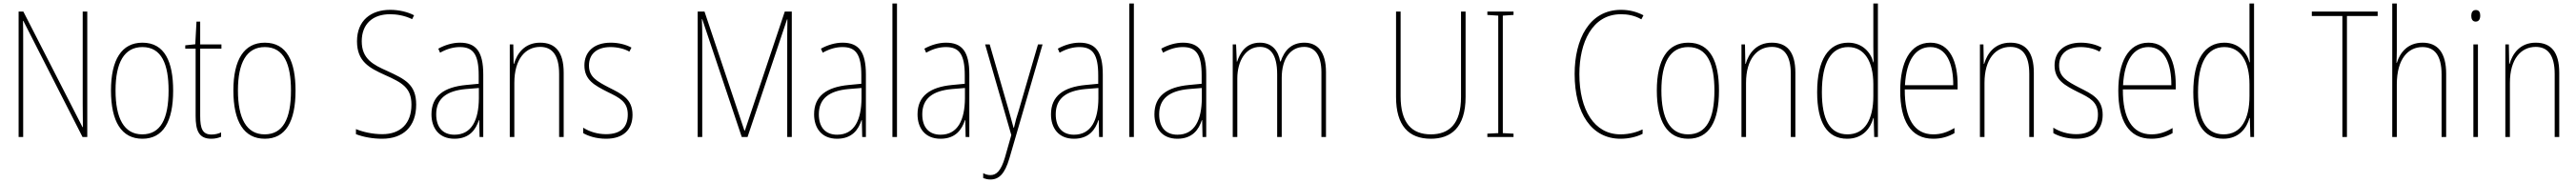

<svg xmlns="http://www.w3.org/2000/svg" viewBox="-20 -846 14668 1042"><path d="M477 -66V-780H451V-256C451 -222 452 -169 452 -122H450L113 -780H86V-66H112V-600C112 -655 112 -691 111 -727H113L450 -66Z M966 -330C966 -494 918 -603 791 -603C673 -603 612 -506 612 -331C612 -154 672 -56 791 -56C909 -56 966 -153 966 -330ZM638 -331C638 -489 687 -578 791 -578C901 -578 940 -479 940 -331C940 -168 894 -81 790 -81C686 -81 638 -173 638 -331Z M1184 -80C1133 -80 1120 -115 1120 -185V-569H1241V-593H1120V-723H1099L1092 -594L1035 -588V-569H1094V-186C1094 -103 1112 -56 1183 -56C1207 -56 1223 -61 1239 -67V-92C1225 -85 1205 -80 1184 -80Z M1663 -330C1663 -494 1615 -603 1488 -603C1370 -603 1309 -506 1309 -331C1309 -154 1369 -56 1488 -56C1606 -56 1663 -153 1663 -330ZM1335 -331C1335 -489 1384 -578 1488 -578C1598 -578 1637 -479 1637 -331C1637 -168 1591 -81 1487 -81C1383 -81 1335 -173 1335 -331Z M2350 -250C2350 -365 2287 -395 2185 -442C2106 -477 2040 -510 2040 -611C2040 -710 2103 -765 2201 -765C2236 -765 2281 -759 2327 -737L2338 -759C2302 -778 2252 -790 2202 -790C2092 -790 2013 -729 2013 -611C2013 -495 2084 -459 2172 -419C2271 -375 2323 -346 2323 -250C2323 -143 2261 -82 2157 -82C2103 -82 2048 -94 2007 -111V-82C2049 -66 2102 -56 2156 -56C2274 -56 2350 -123 2350 -250Z M2599 -603C2558 -603 2514 -590 2476 -569L2486 -546C2529 -570 2566 -578 2599 -578C2674 -578 2706 -537 2706 -417V-369L2633 -362C2509 -350 2437 -300 2437 -195C2437 -119 2478 -56 2568 -56C2654 -56 2690 -109 2707 -162H2709L2711 -66H2732V-422C2732 -552 2691 -603 2599 -603ZM2633 -339 2707 -345V-286C2706 -164 2667 -79 2568 -79C2502 -79 2464 -121 2464 -195C2464 -285 2523 -329 2633 -339Z M3056 -603C2967 -603 2924 -541 2907 -482H2905L2903 -593H2883V-66H2909V-374C2909 -511 2973 -579 3056 -579C3123 -579 3164 -534 3164 -425V-66H3190V-432C3190 -551 3142 -603 3056 -603Z M3582 -192C3582 -284 3520 -311 3447 -348C3378 -384 3334 -408 3334 -473C3334 -542 3383 -578 3457 -578C3496 -578 3537 -568 3564 -552L3576 -575C3545 -592 3503 -603 3458 -603C3359 -603 3308 -548 3308 -474C3308 -390 3366 -360 3441 -322C3509 -289 3555 -266 3555 -194C3555 -123 3516 -82 3431 -82C3383 -82 3337 -96 3301 -119V-88C3328 -72 3375 -56 3431 -56C3532 -56 3582 -110 3582 -192Z M4204 -66H4237L4462 -736H4464C4463 -684 4463 -661 4463 -649V-66H4489V-780H4449L4222 -103H4219L3992 -780H3953V-66H3979V-650C3979 -665 3979 -685 3977 -737H3979Z M4778 -603C4737 -603 4693 -590 4655 -569L4665 -546C4708 -570 4745 -578 4778 -578C4853 -578 4885 -537 4885 -417V-369L4812 -362C4688 -350 4616 -300 4616 -195C4616 -119 4657 -56 4747 -56C4833 -56 4869 -109 4886 -162H4888L4890 -66H4911V-422C4911 -552 4870 -603 4778 -603ZM4812 -339 4886 -345V-286C4885 -164 4846 -79 4747 -79C4681 -79 4643 -121 4643 -195C4643 -285 4702 -329 4812 -339Z M5088 -66V-826H5062V-66Z M5367 -603C5326 -603 5282 -590 5244 -569L5254 -546C5297 -570 5334 -578 5367 -578C5442 -578 5474 -537 5474 -417V-369L5401 -362C5277 -350 5205 -300 5205 -195C5205 -119 5246 -56 5336 -56C5422 -56 5458 -109 5475 -162H5477L5479 -66H5500V-422C5500 -552 5459 -603 5367 -603ZM5401 -339 5475 -345V-286C5474 -164 5435 -79 5336 -79C5270 -79 5232 -121 5232 -195C5232 -285 5291 -329 5401 -339Z M5590 -593 5739 -77 5703 50C5680 129 5653 151 5620 151C5606 151 5592 147 5579 140V168C5593 173 5605 176 5620 176C5669 176 5702 144 5728 56L5917 -593H5891L5781 -216C5770 -182 5762 -155 5754 -118H5752C5747 -137 5743 -152 5725 -216L5616 -593Z M6127 -603C6086 -603 6042 -590 6004 -569L6014 -546C6057 -570 6094 -578 6127 -578C6202 -578 6234 -537 6234 -417V-369L6161 -362C6037 -350 5965 -300 5965 -195C5965 -119 6006 -56 6096 -56C6182 -56 6218 -109 6235 -162H6237L6239 -66H6260V-422C6260 -552 6219 -603 6127 -603ZM6161 -339 6235 -345V-286C6234 -164 6195 -79 6096 -79C6030 -79 5992 -121 5992 -195C5992 -285 6051 -329 6161 -339Z M6437 -66V-826H6411V-66Z M6716 -603C6675 -603 6631 -590 6593 -569L6603 -546C6646 -570 6683 -578 6716 -578C6791 -578 6823 -537 6823 -417V-369L6750 -362C6626 -350 6554 -300 6554 -195C6554 -119 6595 -56 6685 -56C6771 -56 6807 -109 6824 -162H6826L6828 -66H6849V-422C6849 -552 6808 -603 6716 -603ZM6750 -339 6824 -345V-286C6823 -164 6784 -79 6685 -79C6619 -79 6581 -121 6581 -195C6581 -285 6640 -329 6750 -339Z M7408 -603C7333 -603 7294 -558 7273 -496H7270C7260 -556 7225 -603 7155 -603C7072 -603 7041 -542 7025 -495H7023L7019 -593H7000V-66H7026V-399C7026 -499 7074 -579 7155 -579C7210 -579 7253 -541 7253 -423V-66H7279V-402C7279 -515 7331 -579 7407 -579C7462 -579 7505 -539 7505 -434V-66H7531V-436C7531 -552 7482 -603 7408 -603Z M8326 -294V-780H8300V-294C8300 -138 8230 -81 8128 -81C8020 -81 7956 -145 7956 -298V-780H7930V-294C7930 -132 8001 -56 8128 -56C8241 -56 8326 -118 8326 -294Z M8599 -66V-85L8538 -88V-757L8599 -761V-780H8450V-761L8512 -757V-88L8450 -85V-66Z M9211 -765C9246 -765 9287 -759 9327 -736L9339 -759C9298 -780 9257 -790 9211 -790C9029 -790 8947 -620 8947 -425C8947 -199 9045 -56 9208 -56C9258 -56 9303 -68 9334 -84V-109C9306 -96 9263 -81 9208 -81C9059 -81 8974 -220 8974 -424C8974 -603 9046 -765 9211 -765Z M9769 -330C9769 -494 9721 -603 9594 -603C9476 -603 9415 -506 9415 -331C9415 -154 9475 -56 9594 -56C9712 -56 9769 -153 9769 -330ZM9441 -331C9441 -489 9490 -578 9594 -578C9704 -578 9743 -479 9743 -331C9743 -168 9697 -81 9593 -81C9489 -81 9441 -173 9441 -331Z M10070 -603C9981 -603 9938 -541 9921 -482H9919L9917 -593H9897V-66H9923V-374C9923 -511 9987 -579 10070 -579C10137 -579 10178 -534 10178 -425V-66H10204V-432C10204 -551 10156 -603 10070 -603Z M10499 -56C10588 -56 10632 -116 10648 -174H10650L10653 -66H10674V-826H10648V-577C10648 -549 10649 -522 10650 -491H10648C10634 -547 10586 -603 10505 -603C10392 -603 10328 -505 10328 -321C10328 -148 10385 -56 10499 -56ZM10501 -81C10399 -81 10355 -167 10355 -321C10355 -491 10408 -578 10505 -578C10597 -578 10648 -496 10648 -366V-300C10648 -166 10600 -81 10501 -81Z M10973 -603C10856 -603 10801 -489 10801 -329C10801 -163 10858 -56 10989 -56C11037 -56 11075 -68 11110 -88V-117C11067 -92 11032 -81 10989 -81C10881 -81 10826 -172 10827 -337H11128V-364C11128 -490 11087 -603 10973 -603ZM10973 -578C11064 -578 11104 -483 11103 -361H10828C10836 -506 10890 -578 10973 -578Z M11428 -603C11339 -603 11296 -541 11279 -482H11277L11275 -593H11255V-66H11281V-374C11281 -511 11345 -579 11428 -579C11495 -579 11536 -534 11536 -425V-66H11562V-432C11562 -551 11514 -603 11428 -603Z M11954 -192C11954 -284 11892 -311 11819 -348C11750 -384 11706 -408 11706 -473C11706 -542 11755 -578 11829 -578C11868 -578 11909 -568 11936 -552L11948 -575C11917 -592 11875 -603 11830 -603C11731 -603 11680 -548 11680 -474C11680 -390 11738 -360 11813 -322C11881 -289 11927 -266 11927 -194C11927 -123 11888 -82 11803 -82C11755 -82 11709 -96 11673 -119V-88C11700 -72 11747 -56 11803 -56C11904 -56 11954 -110 11954 -192Z M12215 -603C12098 -603 12043 -489 12043 -329C12043 -163 12100 -56 12231 -56C12279 -56 12317 -68 12352 -88V-117C12309 -92 12274 -81 12231 -81C12123 -81 12068 -172 12069 -337H12370V-364C12370 -490 12329 -603 12215 -603ZM12215 -578C12306 -578 12346 -483 12345 -361H12070C12078 -506 12132 -578 12215 -578Z M12641 -56C12730 -56 12774 -116 12790 -174H12792L12795 -66H12816V-826H12790V-577C12790 -549 12791 -522 12792 -491H12790C12776 -547 12728 -603 12647 -603C12534 -603 12470 -505 12470 -321C12470 -148 12527 -56 12641 -56ZM12643 -81C12541 -81 12497 -167 12497 -321C12497 -491 12550 -578 12647 -578C12739 -578 12790 -496 12790 -366V-300C12790 -166 12742 -81 12643 -81Z M13345 -66V-755H13520V-780H13145V-755H13319V-66Z M13629 -559V-826H13603V-66H13629V-365C13629 -513 13695 -578 13775 -578C13840 -578 13884 -535 13884 -422V-66H13910V-426C13910 -546 13862 -603 13776 -603C13688 -603 13646 -543 13629 -488H13627C13628 -512 13629 -529 13629 -559Z M14079 -789C14059 -789 14053 -772 14053 -756C14053 -738 14060 -723 14078 -723C14096 -723 14104 -737 14104 -757C14104 -773 14099 -789 14079 -789ZM14091 -593H14065V-66H14091Z M14420 -603C14331 -603 14288 -541 14271 -482H14269L14267 -593H14247V-66H14273V-374C14273 -511 14337 -579 14420 -579C14487 -579 14528 -534 14528 -425V-66H14554V-432C14554 -551 14506 -603 14420 -603Z"/></svg>

Font: Noto Sans Malayalam UI Condensed Thin
Style: Regular
Weight: 100
Width: 3
Designer: Jelle Bosma - Monotype Design Team
Foundry: Monotype Imaging Inc.
Version: Version 2.104